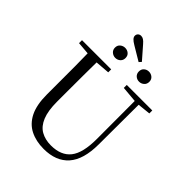

<svg xmlns="http://www.w3.org/2000/svg" viewBox="-288 -1203 1373 1373"><g transform="rotate(45 398.5 -516.5)"><path d="M336.6 -966.6Q311 -981.6 300.5 -993.4Q290 -1005.3 290 -1017.3Q290 -1031.8 299.4 -1040.6Q308.9 -1049.3 322.8 -1049.3Q335.9 -1049.3 347.6 -1041.9Q359.4 -1034.5 375 -1016.2L458.2 -920.9L442.4 -903.4ZM302.7 -806.5Q282.2 -806.5 265.9 -820.4Q249.6 -834.4 249.6 -857.4Q249.6 -881.1 265.9 -894.4Q282.2 -907.8 302.7 -907.8Q324.8 -907.8 340.4 -894.4Q356 -881.1 356 -857.4Q356 -834.4 340.4 -820.4Q324.8 -806.5 302.7 -806.5ZM543.5 -806.5Q522 -806.5 506.5 -820.4Q491 -834.4 491 -857.4Q491 -881.1 506.5 -894.4Q522 -907.8 543.5 -907.8Q564.6 -907.8 580.6 -894.4Q596.6 -881.1 596.6 -857.4Q596.6 -834.4 580.6 -820.4Q564.6 -806.5 543.5 -806.5ZM401.2 16.1Q323.9 16.1 265.4 -13.2Q206.9 -42.4 174.6 -106.7Q142.4 -171.1 142.4 -276.5V-391Q142.4 -475.8 142.3 -560.2Q142.2 -644.6 140 -728H232.2Q231.2 -645.4 230.7 -561.2Q230.2 -477 230.2 -391V-291.5Q230.2 -198.9 253 -143.1Q275.8 -87.3 318.7 -62.8Q361.7 -38.3 420.2 -38.3Q522.2 -38.3 571.4 -100.5Q620.6 -162.6 620.2 -305.7L619.4 -728H658.7L657.1 -285.6Q656.7 -132.5 591.2 -58.2Q525.7 16.1 401.2 16.1ZM45.5 -698V-728H340.7V-698L201.1 -686.9H179.8ZM498.2 -698V-728H756.2V-698L647.1 -686.7H626.2Z"/></g></svg>

Font: Noto Serif KR ExtraLight
Style: Regular
Weight: 200
Designer: Ryoko NISHIZUKA 西塚涼子 (kana & ideographs); Frank Grießhammer (Latin, Greek & Cyrillic); Wenlong ZHANG 张文龙 (bopomofo); San
Foundry: Adobe
Version: Version 2.002-H1;hotconv 1.1.0;makeotfexe 2.6.0